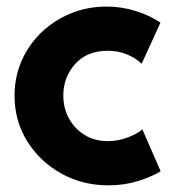

<svg xmlns="http://www.w3.org/2000/svg" viewBox="-20 -553 517 579"><path d="M306.6 5.9Q228.5 5.9 164.3 -30Q100.1 -65.9 62 -127.2Q23.9 -188.5 23.9 -264.6Q23.9 -321.3 45.4 -370.1Q66.9 -418.9 105.2 -455.6Q143.6 -492.2 193.8 -512.7Q244.1 -533.2 301.3 -533.2Q345.7 -533.2 387.9 -520.3Q430.2 -507.3 463.9 -484.9L407.2 -360.8Q387.2 -379.4 361.3 -389.6Q335.4 -399.9 305.2 -399.9Q242.2 -399.9 206.5 -359.9Q170.9 -319.8 170.9 -265.1Q170.9 -226.6 188.2 -195.3Q205.6 -164.1 235.6 -145.8Q265.6 -127.4 304.2 -127.4Q336.4 -127.4 365.7 -138.7Q395 -149.9 409.2 -163.1L464.4 -36.6Q436.5 -19.5 395.5 -6.8Q354.5 5.9 306.6 5.9Z"/></svg>

Font: Reddit Sans ExtraBold
Style: Regular
Weight: 800
Designer: Stephen Hutchings
Foundry: Reddit
Version: Version 1.014; ttfautohint (v1.8.4.7-5d5b)